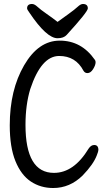

<svg xmlns="http://www.w3.org/2000/svg" viewBox="-20 -922 540 964"><path d="M247 22Q184 22 135 -10.5Q86 -43 57.5 -113Q29 -183 29 -293Q29 -470 101 -594Q173 -718 280 -718Q389 -718 456 -622Q460 -617 460 -610Q460 -595 447.5 -575Q435 -555 419 -555Q406 -555 399 -567Q360 -641 277 -641Q187 -641 132 -475Q108 -396 108 -295Q108 -54 251 -54Q351 -54 425 -176Q437 -194 453 -194Q474 -194 474 -169Q474 -162 466 -142Q449 -97 395 -41Q331 22 247 22ZM269 -730Q214 -730 128 -858Q116 -874 116 -880Q116 -902 141 -902Q153 -902 168 -888Q183 -874 214 -852.5Q245 -831 269 -812Q295 -831 325 -852.5Q355 -874 370 -888Q385 -902 396 -902Q421 -902 421 -880Q421 -863 315 -747Q300 -730 269 -730Z"/></svg>

Font: LXGW WenKai Mono TC
Style: Bold
Weight: 700
Designer: LXGW / Fontworks Inc.
Foundry: LXGW / Fontworks Inc.
Version: Version 1.330